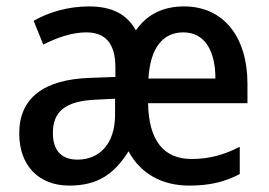

<svg xmlns="http://www.w3.org/2000/svg" viewBox="-20 -569 838 599"><path d="M554 -549C488 -549 437 -523 404 -474C376 -525 329 -549 257 -549C194 -549 131 -531 85 -504L115 -430C159 -452 205 -468 249 -468C306 -468 340 -437 340 -359V-329L260 -326C115 -321 40 -262 40 -153C40 -51 102 10 196 10C286 10 337 -27 381 -97C419 -26 487 10 570 10C634 10 680 -1 728 -26V-111C679 -86 633 -73 578 -73C490 -73 444 -131 442 -247H752V-308C752 -452 679 -549 554 -549ZM552 -468C620 -468 652 -409 652 -324H443C449 -420 488 -468 552 -468ZM279 -258 339 -261V-211C339 -119 289 -71 222 -71C175 -71 145 -96 145 -154C145 -219 181 -254 279 -258Z"/></svg>

Font: Noto Sans Khmer SemiCondensed Medium
Style: Regular
Weight: 500
Width: 4
Designer: Danh Hong and the Monotype Design Team
Foundry: Monotype Imaging Inc.
Version: Version 2.004